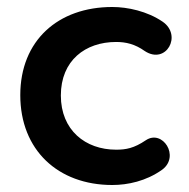

<svg xmlns="http://www.w3.org/2000/svg" viewBox="-20 -519 539 549"><path d="M301 10C345 10 398 -1 444 -34C495 -72 445 -150 397 -118C363 -95 340 -91 312 -91C224 -91 154 -147 154 -246C154 -346 224 -399 312 -399C340 -399 366 -393 394 -373C455 -333 502 -418 445 -457C401 -487 345 -499 301 -499C146 -499 38 -403 38 -247C38 -90 146 10 301 10Z"/></svg>

Font: SN Pro SemiBold
Style: Regular
Weight: 600
Designer: Tobias Whetton
Foundry: Supernotes
Version: Version 1.003;Glyphs 3.3 (3324)